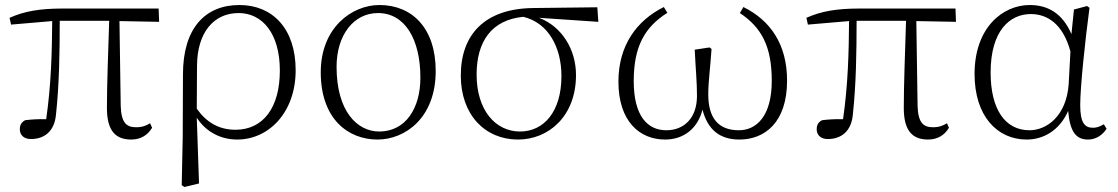

<svg xmlns="http://www.w3.org/2000/svg" viewBox="-20 -542 4453 765"><path d="M503 14C541 14 569 -4 586 -33L578 -51C562 -41 547 -35 522 -35C484 -35 463 -53 461 -120L456 -458L614 -455L612 -508H229C138 -508 76 -497 18 -471L24 -444L188 -458C187 -333 184 -205 164 -67C131 -68 104 -66 80 -63C66 -55 59 -45 59 -27C59 -5 74 12 103 12C157 12 197 -19 203 -85C216 -205 218 -332 218 -459H415C411 -329 406 -204 406 -112C406 -20 441 14 503 14Z M704 196 715 203 773 189 764 -73C801 -16 860 14 925 14C1051 14 1158 -94 1158 -262C1158 -429 1065 -522 934 -522C796 -522 709 -428 709 -246L708 5ZM764 -109 765 -281C766 -412 831 -490 931 -490C1025 -490 1095 -409 1095 -261C1095 -115 1030 -25 918 -25C852 -25 802 -55 764 -109Z M1484 14C1594 14 1716 -72 1716 -259C1716 -431 1621 -522 1492 -522C1382 -522 1258 -432 1258 -254C1258 -67 1368 14 1484 14ZM1491 -18C1403 -18 1321 -99 1321 -276C1321 -402 1389 -490 1486 -490C1592 -490 1655 -388 1655 -232C1655 -112 1597 -18 1491 -18Z M2044 14C2165 14 2275 -78 2275 -243C2275 -345 2219 -436 2128 -471L2364 -455L2360 -513L2105 -510C1910 -508 1816 -403 1816 -241C1816 -84 1913 14 2044 14ZM2065 -475C2165 -451 2217 -353 2217 -239C2217 -96 2146 -18 2052 -18C1954 -18 1879 -103 1879 -245C1879 -377 1939 -463 2065 -475Z M2630 14C2704 14 2760 -30 2779 -105C2800 -24 2849 14 2926 14C3026 14 3116 -53 3116 -221C3116 -366 3049 -461 2942 -514L2928 -490C3015 -432 3055 -356 3055 -220C3055 -78 2993 -23 2924 -23C2842 -23 2802 -72 2802 -166C2802 -217 2810 -270 2815 -347L2807 -353L2748 -344C2752 -262 2757 -217 2757 -160C2757 -70 2704 -23 2635 -23C2559 -23 2505 -81 2505 -219C2505 -357 2549 -434 2639 -491L2625 -514C2518 -461 2444 -362 2444 -217C2444 -59 2528 14 2630 14Z M3678 14C3716 14 3744 -4 3761 -33L3753 -51C3737 -41 3722 -35 3697 -35C3659 -35 3638 -53 3636 -120L3631 -458L3789 -455L3787 -508H3404C3313 -508 3251 -497 3193 -471L3199 -444L3363 -458C3362 -333 3359 -205 3339 -67C3306 -68 3279 -66 3255 -63C3241 -55 3234 -45 3234 -27C3234 -5 3249 12 3278 12C3332 12 3372 -19 3378 -85C3391 -205 3393 -332 3393 -459H3590C3586 -329 3581 -204 3581 -112C3581 -20 3616 14 3678 14Z M4071 14C4134 14 4200 -19 4236 -100C4243 -16 4268 14 4315 14C4347 14 4373 -4 4389 -29L4378 -47C4364 -39 4353 -33 4334 -33C4302 -33 4284 -53 4284 -123C4284 -194 4303 -377 4321 -511L4311 -518L4259 -504L4249 -406C4214 -488 4156 -522 4083 -522C3975 -522 3863 -432 3863 -247C3863 -81 3952 14 4071 14ZM4245 -337 4238 -207C4229 -78 4149 -23 4082 -23C3985 -23 3927 -106 3927 -253C3927 -419 4003 -486 4087 -486C4152 -486 4215 -448 4245 -337Z"/></svg>

Font: Noto Serif CJK SC ExtraLight
Style: Regular
Weight: 200
Designer: Ryoko NISHIZUKA 西塚涼子 (kana & ideographs); Frank Grießhammer (Latin, Greek & Cyrillic); Wenlong ZHANG 张文龙 (bopomofo); San
Foundry: Adobe
Version: Version 2.001;hotconv 1.1.0;makeotfexe 2.6.0